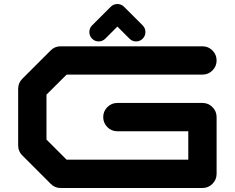

<svg xmlns="http://www.w3.org/2000/svg" viewBox="-20 -940 1174 960"><path d="M426.8 -779.8Q426.8 -799.3 440.4 -813L533.7 -906.2Q547.4 -919.9 566.9 -919.9Q586.4 -919.9 600.1 -906.2L693.4 -813Q707 -799.3 707 -779.8Q707 -760.3 693.4 -746.6Q679.7 -732.9 660.6 -732.9Q641.1 -732.9 627.4 -746.6L566.9 -807.1L506.3 -746.6Q492.7 -732.9 473.1 -732.9Q454.1 -732.9 440.4 -746.6Q426.8 -760.3 426.8 -779.8ZM1063 -354.5V-70.8Q1063 -41.5 1042.2 -20.8Q1021.5 0 992.2 0H283.2Q253.9 0 233.4 -21L91.8 -162.6Q70.8 -183.1 70.8 -212.4V-496.1Q70.8 -525.4 91.8 -546.4L233.4 -688Q253.9 -708.5 283.2 -708.5H992.2Q1021.5 -708.5 1042.2 -687.7Q1063 -667 1063 -637.7Q1063 -608.4 1042.2 -587.6Q1021.5 -566.9 992.2 -566.9H313L212.4 -466.8V-242.2L313 -141.6H921.4V-283.7H566.9Q537.6 -283.7 516.8 -304.4Q496.1 -325.2 496.1 -354.5Q496.1 -383.8 516.8 -404.5Q537.6 -425.3 566.9 -425.3H992.2Q1021.5 -425.3 1042.2 -404.5Q1063 -383.8 1063 -354.5Z"/></svg>

Font: Robtronika
Style: Regular
Weight: 400
Designer: GGBot
Version: 1.00